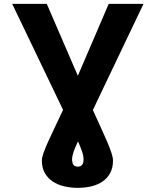

<svg xmlns="http://www.w3.org/2000/svg" viewBox="-20 -734 785 968"><path d="M215.9 -714.5 372.5 -351.9 528.1 -714.5H703.5L448.2 -179.3Q468 -135.3 486.3 -95.7Q504.6 -56.1 518.8 -23.1Q533 9.9 541.4 35.2Q549.7 60.4 549.7 75.3Q549.7 111.9 535.7 138Q521.7 164.1 497.5 180.8Q473.4 197.4 441.1 205.3Q408.7 213.1 372.5 213.1Q336.3 213.1 303.3 205.3Q270.2 197.4 245.4 180.8Q220.5 164.1 205.8 138Q191.1 111.9 191.1 75.3Q191.1 60 200.1 35Q209.2 9.9 224.1 -23.1Q239 -56.1 258.2 -95.9Q277.3 -135.7 297.9 -180L41.5 -714.5ZM372.5 106.2Q381 106.2 386.7 103Q392.4 99.8 395.6 94.8Q398.8 89.8 400 83.3Q401.3 76.7 401.3 70.3Q401.3 61.8 399.7 52.6Q398.1 43.3 394.5 32.3Q391 21.3 385.7 8.2Q380.3 -5 373.2 -21.3Q365.8 -5.7 360.3 7.3Q354.8 20.2 351 31.2Q347.3 42.3 345.3 51.8Q343.4 61.4 343.4 70.3Q343.4 85.2 349.6 95.7Q355.8 106.2 372.5 106.2Z"/></svg>

Font: Cannonade
Style: Bold
Weight: 700
Designer: Rasmus Andersson
Foundry: rsms
Version: Version 3.012;git-f93a4a705